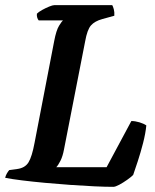

<svg xmlns="http://www.w3.org/2000/svg" viewBox="-33 -724 599 744"><path d="M406 0Q376 0 332.5 -2Q289 -4 239.5 -7.5Q190 -11 141.5 -15.5Q93 -20 52.5 -25Q12 -30 -13 -35Q-11 -44 -6 -52.5Q-1 -61 3 -65L33 -69Q64 -73 77.5 -95Q91 -117 101 -171L177 -565Q185 -607 196 -624.5Q207 -642 211 -645H117Q114 -648 111.5 -655Q109 -662 110 -671Q117 -678 130.5 -685.5Q144 -693 157.5 -698.5Q171 -704 177 -704H402Q405 -699 408 -688Q411 -677 410 -663L363 -650Q334 -642 319.5 -625.5Q305 -609 297 -564L215 -145Q210 -118 201 -100.5Q192 -83 185 -76H380L476 -255Q491 -255 507.5 -250Q524 -245 534 -238Q531 -207 521.5 -170Q512 -133 501 -99.5Q490 -66 483 -46Q475 -38 459.5 -27Q444 -16 429 -8Q414 0 406 0Z"/></svg>

Font: Texturina 72pt 72pt Regular
Style: Bold Italic
Weight: 700
Italic angle: -11°
Designer: Guillermo Torres Carreño
Foundry: Omnibus-Type
Version: Version 1.002; ttfautohint (v1.8.3)